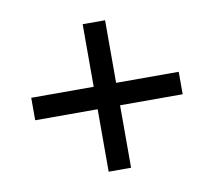

<svg xmlns="http://www.w3.org/2000/svg" viewBox="-62 -628 721 646"><g transform="rotate(-10 298.0 -305.0)"><path d="M259.3 -53.2V-266.6H45.9V-343.3H259.3V-557.1H335.9V-343.3H549.8V-266.6H335.9V-53.2Z"/></g></svg>

Font: HK Grotesk SemiBold Legacy
Style: Regular
Weight: 600
Designer: Alfredo Marco Pradil
Foundry: Hanken Design Co.
Version: Version 2.022;PS 002.022;hotconv 1.0.88;makeotf.lib2.5.64775